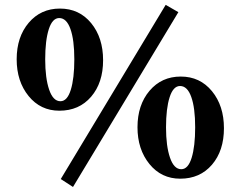

<svg xmlns="http://www.w3.org/2000/svg" viewBox="-20 -718 979 782"><path d="M277.3 43.5 227.5 11.2 654.8 -698.2 706.5 -668.5ZM221.7 -267.1Q145 -267.1 96.4 -326.9Q47.9 -386.7 47.9 -476.6Q47.9 -567.4 96.9 -625.2Q146 -683.1 224.1 -683.1Q302.7 -683.1 351.3 -623.8Q399.9 -564.5 399.9 -472.7Q399.9 -380.9 351.1 -324Q302.2 -267.1 221.7 -267.1ZM226.1 -305.7Q253.9 -305.7 268.3 -352.1Q282.7 -398.4 282.7 -476.6Q282.7 -555.7 266.8 -600.1Q251 -644.5 221.2 -644.5Q193.4 -644.5 178.7 -598.9Q164.1 -553.2 164.1 -476.1Q164.1 -399.9 180.2 -352.8Q196.3 -305.7 226.1 -305.7ZM713.9 9.8Q637.2 9.8 588.6 -50Q540 -109.9 540 -199.7Q540 -290.5 589.1 -348.4Q638.2 -406.2 716.3 -406.2Q794.4 -406.2 843.3 -346.7Q892.1 -287.1 892.1 -195.8Q892.1 -104 843.3 -47.1Q794.4 9.8 713.9 9.8ZM718.3 -28.8Q746.1 -28.8 760.5 -75.2Q774.9 -121.6 774.9 -199.7Q774.9 -278.8 759 -323.2Q743.2 -367.7 713.4 -367.7Q685.5 -367.7 670.9 -322Q656.2 -276.4 656.2 -199.2Q656.2 -123 672.4 -75.9Q688.5 -28.8 718.3 -28.8Z"/></svg>

Font: Elstob SemiBold
Style: Regular
Weight: 600
Designer: Peter S. Baker
Version: Version 1.015